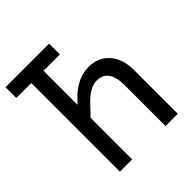

<svg xmlns="http://www.w3.org/2000/svg" viewBox="-199 -864 997 997"><g transform="rotate(-45 300.0 -365.0)"><path d="M110 0V-651H0V-730H320V-651H200V-401L216 -418Q292 -500 379 -500Q450 -500 492.5 -451.5Q535 -403 535 -321V0H445V-301Q445 -420 358 -420Q309 -420 251 -359L200 -305V0Z"/></g></svg>

Font: JetBrainsMonoNL NFM
Style: Regular
Weight: 400
Monospace: yes
Designer: Philipp Nurullin, Konstantin Bulenkov
Foundry: JetBrains
Version: Version 2.304; ttfautohint (v1.8.4.7-5d5b);Nerd Fonts 3.3.0